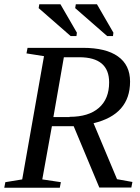

<svg xmlns="http://www.w3.org/2000/svg" viewBox="-26 -878 656 899"><path d="M217 -287 172 -38 259 -25 254 1H-6L-1 -25L78 -38L180 -615L98 -628L103 -654H362Q470 -654 526 -614Q583 -574 583 -496Q583 -342 412 -301L522 -39L594 -26L589 0H439L319 -287ZM300 -330V-331Q389 -331 437 -373Q485 -415 485 -492Q485 -610 345 -610H273L224 -330ZM476 -709 326 -840 329 -858H428L505 -725L503 -709ZM305 -709 155 -840 158 -858H257L334 -725L332 -709Z"/></svg>

Font: Libra Serif Modern
Style: Italic
Weight: 400
Italic angle: -12°
Designer: Stefan Peev, Context Ltd
Foundry: Stefan Peev, Context Ltd
Version: Version 1.000